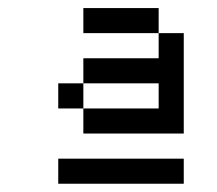

<svg xmlns="http://www.w3.org/2000/svg" viewBox="-20 -770 540 478"><path d="M437.5 -312.5V-375H125V-312.5ZM187.5 -500V-437.5H437.5Q437.5 -437.5 437.5 -687.5H375V-625H187.5V-562.5H125V-500ZM187.5 -500V-562.5H375V-500ZM375 -687.5V-750H187.5V-687.5Z"/></svg>

Font: CalcUnifontExMono
Style: Regular
Weight: 500
Version: Version 15.0.06